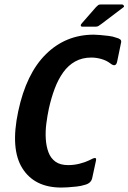

<svg xmlns="http://www.w3.org/2000/svg" viewBox="-20 -836 578 864"><path d="M395 -35Q390 -11 361 -4Q346 1 324.5 3.5Q303 6 284.5 7Q266 8 256 8Q135 8 80.5 -79Q26 -166 62 -335Q98 -505 187 -592.5Q276 -680 402 -680Q412 -680 430 -678.5Q448 -677 468.5 -674.5Q489 -672 501 -667Q514 -664 520.5 -659Q527 -654 525 -645L507 -558Q501 -531 476 -551Q459 -564 436 -570.5Q413 -577 391 -577Q350 -577 318.5 -559.5Q287 -542 264.5 -510.5Q242 -479 226.5 -438Q211 -397 200 -348Q193 -315 188.5 -280Q184 -245 186 -211.5Q188 -178 198 -151Q208 -124 229.5 -108.5Q251 -93 287 -93Q313 -93 338.5 -99.5Q364 -106 380 -114Q402 -126 408.5 -125Q415 -124 411 -109ZM411 -716H351Q344 -716 343.5 -721Q343 -726 349 -732L412 -804Q419 -811 422.5 -813.5Q426 -816 436 -816H529Q534 -816 537 -811Q540 -806 535 -803L436 -728Q428 -722 423 -719Q418 -716 411 -716Z"/></svg>

Font: Glory
Style: Bold Italic
Weight: 700
Italic angle: -12°
Version: Version 1.011